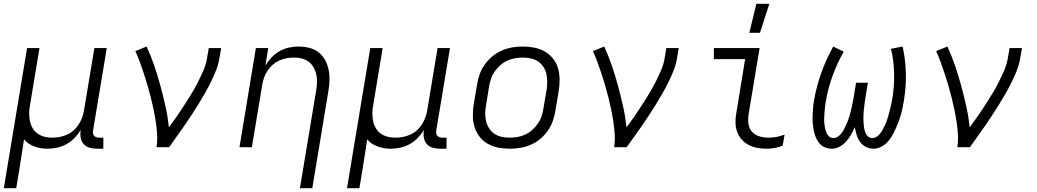

<svg xmlns="http://www.w3.org/2000/svg" viewBox="-21 -772 5441 1007"><path d="M-1 215 121 -520H186L136 -218Q132 -197 132 -176.5Q132 -156 136 -136.5Q140 -117 150 -100Q160 -83 176 -71.5Q192 -60 211.5 -55Q231 -50 252 -50Q272 -50 291.5 -53.5Q311 -57 330 -65.5Q349 -74 365 -88Q381 -102 392 -119.5Q403 -137 410 -156Q417 -175 420 -195L474 -520H539L467 -87Q466 -80 467 -72.5Q468 -65 472.5 -60Q477 -55 484 -52.5Q491 -50 498 -50H521V8H488Q468 8 449.5 3Q431 -2 418.5 -15.5Q406 -29 402.5 -48Q399 -67 402 -87L403 -91Q389 -68 370 -48.5Q351 -29 327.5 -16Q304 -3 278.5 2.5Q253 8 228 8Q192 8 159 -4Q126 -16 105 -41Q99 -4 93.5 33Q88 70 82 107L64 215Z M800 0Q805 -34 803 -67.5Q801 -101 796 -133.5Q791 -166 784.5 -197.5Q778 -229 770 -260.5Q762 -292 753 -323Q744 -354 734 -384.5Q724 -415 713 -445Q702 -475 689 -504L748 -528Q771 -478 788.5 -426.5Q806 -375 820.5 -321.5Q835 -268 847 -214Q859 -160 865 -104Q886 -132 906 -161Q926 -190 945 -219.5Q964 -249 982.5 -279Q1001 -309 1016.5 -340Q1032 -371 1046 -403Q1060 -435 1065 -468L1074 -520H1139L1130 -468Q1125 -436 1113 -405Q1101 -374 1086 -343.5Q1071 -313 1054.5 -284Q1038 -255 1020 -226Q1002 -197 983.5 -168.5Q965 -140 945 -111.5Q925 -83 905.5 -55.5Q886 -28 866 0Z M1552 215 1638 -302Q1641 -323 1641.5 -343.5Q1642 -364 1637.5 -383.5Q1633 -403 1623 -420Q1613 -437 1597.5 -448.5Q1582 -460 1562.5 -465Q1543 -470 1522 -470Q1502 -470 1482 -466.5Q1462 -463 1443.5 -454.5Q1425 -446 1409 -432Q1393 -418 1381.5 -400.5Q1370 -383 1363.5 -364Q1357 -345 1354 -325L1300 0H1235L1321 -520H1386L1371 -429Q1385 -452 1404 -471.5Q1423 -491 1446 -504Q1469 -517 1494.5 -522.5Q1520 -528 1545 -528Q1574 -528 1601.5 -521Q1629 -514 1650 -497.5Q1671 -481 1684 -457Q1697 -433 1702.5 -406Q1708 -379 1707 -350Q1706 -321 1701 -292L1617 215Z M1799 215 1921 -520H1986L1936 -218Q1932 -197 1932 -176.5Q1932 -156 1936 -136.5Q1940 -117 1950 -100Q1960 -83 1976 -71.5Q1992 -60 2011.5 -55Q2031 -50 2052 -50Q2072 -50 2091.5 -53.5Q2111 -57 2130 -65.5Q2149 -74 2165 -88Q2181 -102 2192 -119.5Q2203 -137 2210 -156Q2217 -175 2220 -195L2274 -520H2339L2267 -87Q2266 -80 2267 -72.5Q2268 -65 2272.5 -60Q2277 -55 2284 -52.5Q2291 -50 2298 -50H2321V8H2288Q2268 8 2249.5 3Q2231 -2 2218.5 -15.5Q2206 -29 2202.5 -48Q2199 -67 2202 -87L2203 -91Q2189 -68 2170 -48.5Q2151 -29 2127.5 -16Q2104 -3 2078.5 2.5Q2053 8 2028 8Q1992 8 1959 -4Q1926 -16 1905 -41Q1899 -4 1893.5 33Q1888 70 1882 107L1864 215Z M2652 8Q2621 8 2591 2Q2561 -4 2536 -18.5Q2511 -33 2493.5 -56Q2476 -79 2467.5 -107Q2459 -135 2459 -166Q2459 -197 2464 -228L2481 -328Q2485 -355 2494.5 -382Q2504 -409 2521.5 -433.5Q2539 -458 2562 -477Q2585 -496 2612 -507.5Q2639 -519 2666.5 -523.5Q2694 -528 2721 -528Q2752 -528 2782 -522Q2812 -516 2837 -501.5Q2862 -487 2880 -464Q2898 -441 2906 -413Q2914 -385 2914 -354Q2914 -323 2909 -292L2892 -192Q2888 -165 2878.5 -138Q2869 -111 2852 -86.5Q2835 -62 2812 -43Q2789 -24 2762 -12.5Q2735 -1 2707 3.5Q2679 8 2652 8ZM2652 -50Q2672 -50 2693 -53.5Q2714 -57 2733.5 -66Q2753 -75 2770 -90Q2787 -105 2799.5 -123Q2812 -141 2819 -161Q2826 -181 2829 -202L2846 -302Q2849 -323 2849 -344.5Q2849 -366 2844.5 -385.5Q2840 -405 2828.5 -422Q2817 -439 2800.5 -450Q2784 -461 2763.5 -465.5Q2743 -470 2722 -470Q2702 -470 2680.5 -466.5Q2659 -463 2639.5 -454Q2620 -445 2603 -430Q2586 -415 2573.5 -397Q2561 -379 2554.5 -359Q2548 -339 2544 -318L2528 -218Q2524 -197 2524 -175.5Q2524 -154 2529 -134.5Q2534 -115 2545 -98Q2556 -81 2572.5 -70Q2589 -59 2610 -54.5Q2631 -50 2652 -50Z M3200 0Q3205 -34 3203 -67.5Q3201 -101 3196 -133.5Q3191 -166 3184.5 -197.5Q3178 -229 3170 -260.5Q3162 -292 3153 -323Q3144 -354 3134 -384.5Q3124 -415 3113 -445Q3102 -475 3089 -504L3148 -528Q3171 -478 3188.5 -426.5Q3206 -375 3220.5 -321.5Q3235 -268 3247 -214Q3259 -160 3265 -104Q3286 -132 3306 -161Q3326 -190 3345 -219.5Q3364 -249 3382.5 -279Q3401 -309 3416.5 -340Q3432 -371 3446 -403Q3460 -435 3465 -468L3474 -520H3539L3530 -468Q3525 -436 3513 -405Q3501 -374 3486 -343.5Q3471 -313 3454.5 -284Q3438 -255 3420 -226Q3402 -197 3383.5 -168.5Q3365 -140 3345 -111.5Q3325 -83 3305.5 -55.5Q3286 -28 3266 0Z M4000 8Q3975 8 3950.5 3.5Q3926 -1 3905 -12Q3884 -23 3868.5 -41Q3853 -59 3845 -81.5Q3837 -104 3836.5 -129.5Q3836 -155 3841 -180L3887 -462H3723V-520H3963L3905 -171Q3901 -146 3904.5 -122Q3908 -98 3923 -81Q3938 -64 3961.5 -57Q3985 -50 4010 -50Q4031 -50 4052 -54Q4073 -58 4094 -66L4084 -8Q4064 0 4042.5 4Q4021 8 4000 8ZM3909 -600 3946 -752H4014L3965 -600Z M4342 8Q4322 8 4304.5 0.5Q4287 -7 4275.5 -21.5Q4264 -36 4257 -53.5Q4250 -71 4246.5 -90Q4243 -109 4241.5 -128.5Q4240 -148 4241 -168Q4242 -188 4243.5 -208Q4245 -228 4249 -248Q4261 -319 4286.5 -390Q4312 -461 4349 -528L4404 -501Q4369 -439 4345 -372.5Q4321 -306 4310 -239Q4308 -225 4306 -211.5Q4304 -198 4303.5 -184Q4303 -170 4302 -156.5Q4301 -143 4302 -129.5Q4303 -116 4305.5 -103Q4308 -90 4312.5 -78Q4317 -66 4326.5 -57Q4336 -48 4350 -48Q4362 -48 4373 -55Q4384 -62 4392 -72.5Q4400 -83 4406 -94.5Q4412 -106 4417 -117.5Q4422 -129 4426.5 -140.5Q4431 -152 4434.5 -164Q4438 -176 4441 -188Q4444 -200 4446.5 -212Q4449 -224 4451.5 -236Q4454 -248 4456 -260L4469 -338H4531L4518 -260Q4516 -248 4514.5 -236Q4513 -224 4511.5 -212Q4510 -200 4509 -188Q4508 -176 4507.5 -164Q4507 -152 4507.5 -140.5Q4508 -129 4509 -117Q4510 -105 4512.5 -94Q4515 -83 4519.5 -72.5Q4524 -62 4533 -55Q4542 -48 4554 -48Q4566 -48 4577 -55Q4588 -62 4595.5 -72Q4603 -82 4609 -93Q4615 -104 4620.5 -115.5Q4626 -127 4630 -138.5Q4634 -150 4637 -161.5Q4640 -173 4643.5 -184.5Q4647 -196 4649.5 -207.5Q4652 -219 4654.5 -231Q4657 -243 4659 -254Q4670 -321 4668.5 -387.5Q4667 -454 4652 -516L4713 -528Q4728 -461 4730 -389.5Q4732 -318 4720 -246Q4717 -227 4713 -207.5Q4709 -188 4703.5 -169Q4698 -150 4691 -131.5Q4684 -113 4675.5 -94.5Q4667 -76 4657 -58.5Q4647 -41 4632.5 -26Q4618 -11 4599 -1.5Q4580 8 4561 8Q4539 8 4520.5 -1.5Q4502 -11 4490 -27.5Q4478 -44 4472 -64Q4466 -84 4462 -105Q4454 -86 4443 -66.5Q4432 -47 4417.5 -30.5Q4403 -14 4383 -3Q4363 8 4342 8Z M5000 0Q5005 -34 5003 -67.5Q5001 -101 4996 -133.5Q4991 -166 4984.5 -197.5Q4978 -229 4970 -260.5Q4962 -292 4953 -323Q4944 -354 4934 -384.5Q4924 -415 4913 -445Q4902 -475 4889 -504L4948 -528Q4971 -478 4988.5 -426.5Q5006 -375 5020.5 -321.5Q5035 -268 5047 -214Q5059 -160 5065 -104Q5086 -132 5106 -161Q5126 -190 5145 -219.5Q5164 -249 5182.5 -279Q5201 -309 5216.5 -340Q5232 -371 5246 -403Q5260 -435 5265 -468L5274 -520H5339L5330 -468Q5325 -436 5313 -405Q5301 -374 5286 -343.5Q5271 -313 5254.5 -284Q5238 -255 5220 -226Q5202 -197 5183.5 -168.5Q5165 -140 5145 -111.5Q5125 -83 5105.5 -55.5Q5086 -28 5066 0Z"/></svg>

Font: Iosevka Light Extended Oblique
Style: Regular
Weight: 300
Width: 7
Italic angle: -9°
Monospace: yes
Designer: Belleve Invis
Foundry: Belleve Invis
Version: Version 32.5.0; ttfautohint (v1.8.4)